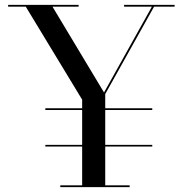

<svg xmlns="http://www.w3.org/2000/svg" viewBox="-20 -770 754 790"><path d="M318 0V-360L81.5 -750H191.5L408 -389.5L608 -748H617L413 -383V0ZM228 0V-7.5H513.5V0ZM166.5 -167V-174H606.5V-167ZM166.5 -317.5V-324.5H606.5V-317.5ZM13.5 -742.5V-750H303.5V-742.5ZM490.5 -742.5V-750H698.5V-742.5Z"/></svg>

Font: Bodoni Moda 28pt
Style: Regular
Weight: 400
Designer: Owen Earl
Foundry: indestructible type
Version: Version 2.005